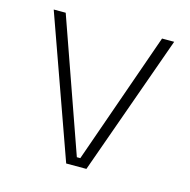

<svg xmlns="http://www.w3.org/2000/svg" viewBox="-79 -564 636 642"><g transform="rotate(15 239.0 -243.0)"><path d="M245 -29.5 405.5 -486.5H447.5L274 0H204L30.5 -486.5H72L233 -29.5Z"/></g></svg>

Font: Anek Bangla Medium ExtraLight
Style: Regular
Weight: 250
Version: Version 1.003